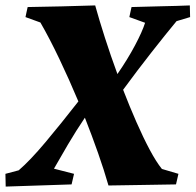

<svg xmlns="http://www.w3.org/2000/svg" viewBox="-32 -680 721 708"><path d="M-11 8Q-11 -4 -11.5 -16Q-12 -28 -12 -39L37 -52Q79 -88 136 -156Q193 -224 257 -306Q223 -387 187 -462.5Q151 -538 117 -597L62 -617Q64 -626 66 -636Q68 -646 70 -654Q130 -655 195.5 -656.5Q261 -658 319 -660Q334 -606 355 -540.5Q376 -475 401 -407Q439 -462 466 -513Q493 -564 503 -596L445 -617Q447 -626 449 -636Q451 -646 453 -654Q511 -656 566.5 -657Q622 -658 668 -660Q668 -649 668.5 -638.5Q669 -628 669 -617L619 -602Q580 -555 527 -487.5Q474 -420 422 -349Q446 -287 471 -230Q496 -173 520 -128Q544 -83 565 -57L626 -39Q624 -30 621.5 -19.5Q619 -9 617 0Q559 1 494.5 2Q430 3 368 4Q352 -52 329.5 -116Q307 -180 281 -246Q248 -197 218.5 -147Q189 -97 167 -58L241 -39Q237 -20 232 0Q174 2 110.5 4Q47 6 -11 8Z"/></svg>

Font: Labrada ExtraBold
Style: Italic
Weight: 800
Italic angle: -7°
Designer: Mercedes Jáuregui
Foundry: Omnibus-Type Team
Version: Version 1.000; ttfautohint (v1.8.4.7-5d5b)